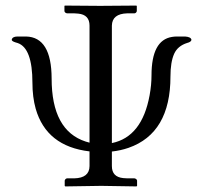

<svg xmlns="http://www.w3.org/2000/svg" viewBox="-20 -666 727 688"><path d="M613.8 -535.2H643.1Q665 -533.7 666 -522.9Q664.6 -515.6 650.9 -512.2Q616.7 -501.5 604 -473.1Q590.8 -443.4 590.8 -392.1Q590.8 -188.5 440.4 -136.2Q412.1 -126.5 380.9 -123V-70.8Q380.9 -31.7 421.9 -27.8Q428.7 -27.3 436 -26.9H461.9Q469.7 -25.4 471.2 -19V0L469.2 2Q468.3 2 342.8 0L213.9 2L211.9 0V-19Q213.9 -25.9 220.2 -26.9H246.1Q300.3 -28.3 300.8 -70.8V-123.5Q146.5 -141.6 107.9 -276.4Q96.2 -318.4 96.2 -369.1Q96.2 -493.7 43.5 -511.7Q39.6 -513.2 35.2 -514.2Q22.9 -518.1 22 -522.9Q23.4 -534.7 42 -535.2H73.2Q164.6 -533.2 165 -384.8Q165 -198.2 287.1 -158.7Q294.4 -156.2 300.8 -154.8V-574.2Q300.8 -613.3 260.3 -617.2Q253.4 -617.7 246.1 -618.2H220.2Q212.4 -619.6 210.9 -626V-645L212.9 -646Q213.9 -646 338.9 -645L467.8 -646L470.2 -645V-626Q468.3 -619.1 461.9 -618.2H436Q381.8 -616.7 380.9 -574.2V-153.3Q488.8 -175.3 516.1 -324.7Q522.9 -361.8 522.9 -396Q522.9 -522 596.2 -533.7Q605 -535.2 613.8 -535.2Z"/></svg>

Font: Linux Biolinum O
Style: Regular
Weight: 400
Designer: Philipp H. Poll
Foundry: Philipp H. Poll
Version: Version 1.0.4